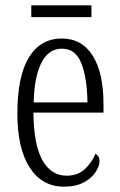

<svg xmlns="http://www.w3.org/2000/svg" viewBox="-20 -688 447 718"><path d="M219 10Q137 10 91 -61.5Q45 -133 45 -263Q45 -404 88.5 -474Q132 -544 211 -544Q286 -544 326.5 -480Q367 -416 367 -298V-267H105Q106 -147 138.5 -89Q171 -31 229 -31Q271 -31 297.5 -56Q324 -81 337 -113Q343 -110 347.5 -103.5Q352 -97 352 -85Q352 -67 337.5 -44.5Q323 -22 293.5 -6Q264 10 219 10ZM307 -305Q306 -395 284.5 -450.5Q263 -506 212 -506Q161 -506 134.5 -452.5Q108 -399 106 -305ZM97 -624V-668H322V-624Z"/></svg>

Font: Noto Serif Khmer ExtraCondensed Light
Style: Regular
Weight: 300
Width: 2
Designer: Danh Hong and the Monotype Design Team
Foundry: Monotype Imaging Inc.
Version: Version 2.004